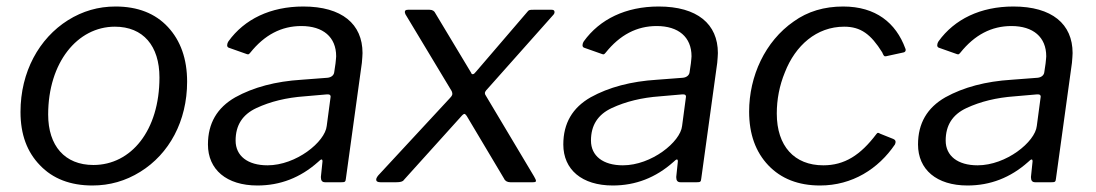

<svg xmlns="http://www.w3.org/2000/svg" viewBox="-20 -560 3369 590"><path d="M264 10C317 10 366 -4 411 -32C500 -87 555 -188 555 -309C555 -379 535 -435 496 -477C457 -519 403 -540 335 -540C282 -540 234 -526 189 -498C100 -442 43 -339 43 -216C43 -147 63 -93 103 -52C142 -11 196 10 264 10ZM267 -53C179 -53 128 -112 128 -208C128 -368 218 -478 333 -478C420 -478 470 -419 470 -322C470 -159 383 -53 267 -53Z M957 -62C962 -67 966 -70 968 -70C970 -70 971 -68 971 -64L966 -16C966 -5 970 0 979 0H1029C1040 0 1042 -1 1043 -12L1092 -367C1093 -380 1094 -390 1094 -397C1094 -486 1031 -540 912 -540C811 -540 731 -501 682 -433C679 -428 678 -424 678 -421C678 -417 680 -414 684 -413L735 -395C738 -394 740 -393 742 -393C743 -393 745 -393 749 -398C793 -453 845 -480 906 -480C973 -480 1013 -446 1013 -387C1013 -383 1012 -376 1011 -365L1007 -338C1006 -329 998 -322 986 -321L907 -315C827 -310 759 -292 703 -261C647 -229 619 -181 619 -116C619 -39 676 10 771 10C841 10 903 -14 957 -62ZM984 -173C979 -124 890 -52 802 -52C741 -52 704 -81 704 -128C704 -175 725 -208 768 -228C811 -248 860 -260 916 -264L985 -270C986 -270 987 -270 987 -270C993 -270 996 -268 996 -263Z M1473 -266C1471 -269 1470 -271 1470 -274C1470 -276 1471 -280 1479 -288L1680 -514C1683 -517 1684 -520 1684 -523C1684 -528 1681 -530 1675 -530H1620C1608 -530 1605 -530 1600 -523L1443 -340C1439 -335 1436 -332 1433 -332C1430 -332 1429 -333 1428 -336L1318 -519C1315 -526 1309 -530 1300 -530H1234C1227 -530 1224 -528 1224 -523C1224 -521 1225 -519 1226 -516L1368 -280C1369 -277 1370 -275 1370 -272C1370 -270 1370 -266 1362 -258L1147 -26C1140 -19 1136 -13 1136 -8C1136 -3 1140 0 1149 0H1198C1210 0 1218 -2 1221 -7L1396 -201C1401 -207 1405 -210 1407 -210C1409 -210 1411 -208 1414 -204L1529 -11C1532 -4 1539 0 1548 0H1617C1624 0 1627 -1 1627 -4C1627 -7 1625 -11 1621 -18Z M2049 -62C2054 -67 2058 -70 2060 -70C2062 -70 2063 -68 2063 -64L2058 -16C2058 -5 2062 0 2071 0H2121C2132 0 2134 -1 2135 -12L2184 -367C2185 -380 2186 -390 2186 -397C2186 -486 2123 -540 2004 -540C1903 -540 1823 -501 1774 -433C1771 -428 1770 -424 1770 -421C1770 -417 1772 -414 1776 -413L1827 -395C1830 -394 1832 -393 1834 -393C1835 -393 1837 -393 1841 -398C1885 -453 1937 -480 1998 -480C2065 -480 2105 -446 2105 -387C2105 -383 2104 -376 2103 -365L2099 -338C2098 -329 2090 -322 2078 -321L1999 -315C1919 -310 1851 -292 1795 -261C1739 -229 1711 -181 1711 -116C1711 -39 1768 10 1863 10C1933 10 1995 -14 2049 -62ZM2076 -173C2071 -124 1982 -52 1894 -52C1833 -52 1796 -81 1796 -128C1796 -175 1817 -208 1860 -228C1903 -248 1952 -260 2008 -264L2077 -270C2078 -270 2079 -270 2079 -270C2085 -270 2088 -268 2088 -263Z M2571 -540C2513 -540 2462 -525 2419 -494C2331 -433 2282 -326 2282 -217C2282 -148 2302 -93 2341 -52C2380 -11 2433 10 2500 10C2599 10 2679 -41 2730 -116C2731 -119 2732 -121 2732 -123C2732 -126 2732 -130 2725 -133L2685 -149C2678 -153 2677 -153 2673 -148C2624 -83 2575 -52 2510 -52C2421 -52 2367 -111 2367 -211C2367 -254 2375 -297 2392 -338C2424 -420 2489 -478 2574 -478C2625 -478 2656 -455 2691 -399C2694 -392 2696 -387 2700 -387H2702L2757 -399C2761 -400 2763 -403 2763 -406C2763 -408 2763 -410 2762 -411C2733 -490 2671 -540 2571 -540Z M3139 -62C3144 -67 3148 -70 3150 -70C3152 -70 3153 -68 3153 -64L3148 -16C3148 -5 3152 0 3161 0H3211C3222 0 3224 -1 3225 -12L3274 -367C3275 -380 3276 -390 3276 -397C3276 -486 3213 -540 3094 -540C2993 -540 2913 -501 2864 -433C2861 -428 2860 -424 2860 -421C2860 -417 2862 -414 2866 -413L2917 -395C2920 -394 2922 -393 2924 -393C2925 -393 2927 -393 2931 -398C2975 -453 3027 -480 3088 -480C3155 -480 3195 -446 3195 -387C3195 -383 3194 -376 3193 -365L3189 -338C3188 -329 3180 -322 3168 -321L3089 -315C3009 -310 2941 -292 2885 -261C2829 -229 2801 -181 2801 -116C2801 -39 2858 10 2953 10C3023 10 3085 -14 3139 -62ZM3166 -173C3161 -124 3072 -52 2984 -52C2923 -52 2886 -81 2886 -128C2886 -175 2907 -208 2950 -228C2993 -248 3042 -260 3098 -264L3167 -270C3168 -270 3169 -270 3169 -270C3175 -270 3178 -268 3178 -263Z"/></svg>

Font: Libre Franklin
Style: Italic
Weight: 400
Italic angle: -8°
Designer: Pablo Impallari, Rodrigo Fuenzalida
Foundry: Impallari Type
Version: Version 1.002; ttfautohint (v1.5)